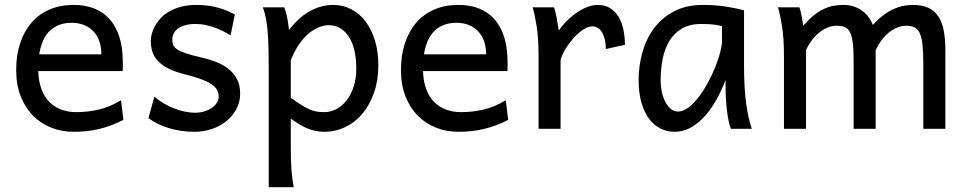

<svg xmlns="http://www.w3.org/2000/svg" viewBox="-20 -528 3971 787"><path d="M136.7 -236.8Q138.2 -193.8 150.1 -162.1Q162.1 -130.4 182.9 -109.6Q203.6 -88.9 231.7 -78.6Q259.8 -68.4 293 -68.4Q340.3 -68.4 385.7 -79.1Q431.2 -89.8 476.1 -117.2L485.8 -36.6Q460 -23.4 435.1 -14.2Q410.2 -4.9 385.3 1Q360.4 6.8 334.7 9.5Q309.1 12.2 280.8 12.2Q233.9 12.2 191.4 -4.2Q148.9 -20.5 116.7 -52.5Q84.5 -84.5 65.4 -131.8Q46.4 -179.2 46.4 -241.7Q46.4 -302.2 62.7 -351.3Q79.1 -400.4 109.4 -435.3Q139.6 -470.2 183.1 -489Q226.6 -507.8 280.8 -507.8Q320.8 -507.8 351.6 -498.3Q382.3 -488.8 404.8 -471.9Q427.2 -455.1 442.4 -432.6Q457.5 -410.2 466.6 -384.3Q475.6 -358.4 479.5 -330.3Q483.4 -302.2 483.4 -274.9V-255.9Q483.4 -243.7 482.9 -236.8ZM273.4 -434.6Q219.7 -434.6 185.5 -403.1Q151.4 -371.6 140.6 -305.2H395.5Q395.5 -336.4 386.5 -360.6Q377.4 -384.8 361.1 -401.4Q344.7 -418 322.3 -426.3Q299.8 -434.6 273.4 -434.6Z M925.3 -383.3Q913.1 -390.6 897.5 -398.7Q881.8 -406.7 863.5 -413.6Q845.2 -420.4 824.5 -425Q803.7 -429.7 781.2 -429.7Q754.4 -429.7 736.1 -423.8Q717.8 -418 706.8 -408.9Q695.8 -399.9 690.9 -388.4Q686 -377 686 -366.2Q686 -353.5 689.9 -343.8Q693.8 -334 706.3 -325.7Q718.8 -317.4 741.7 -309.6Q764.6 -301.8 803.2 -293Q836.4 -285.6 865.7 -274.2Q895 -262.7 917 -245.1Q939 -227.5 951.7 -202.9Q964.4 -178.2 964.4 -144Q964.4 -110.8 949.7 -82.5Q935.1 -54.2 909.7 -33Q884.3 -11.7 850.1 0.2Q815.9 12.2 776.4 12.2Q746.6 12.2 719 7.8Q691.4 3.4 667.2 -4.4Q643.1 -12.2 623 -22.5Q603 -32.7 588.4 -43.9L612.8 -131.8Q629.4 -117.2 650.1 -105Q670.9 -92.8 692.9 -84Q714.8 -75.2 737.1 -70.6Q759.3 -65.9 778.8 -65.9Q800.3 -65.9 818.1 -71.5Q835.9 -77.1 848.9 -86.2Q861.8 -95.2 869.1 -107.2Q876.5 -119.1 876.5 -131.8Q876.5 -145.5 870.8 -157.5Q865.2 -169.4 850.3 -180.4Q835.4 -191.4 809.3 -201.7Q783.2 -211.9 742.2 -222.2Q697.8 -232.9 669.7 -247.6Q641.6 -262.2 625.7 -279.8Q609.9 -297.4 604 -317.9Q598.1 -338.4 598.1 -361.3Q598.1 -372.6 601.8 -387.7Q605.5 -402.8 614 -419.2Q622.6 -435.5 636.5 -451.4Q650.4 -467.3 671.4 -479.7Q692.4 -492.2 720.7 -500Q749 -507.8 786.1 -507.8Q812.5 -507.8 835.7 -504.4Q858.9 -501 878.2 -495.4Q897.5 -489.7 913.6 -482.7Q929.7 -475.6 942.4 -468.8Z M1171.9 -127Q1196.8 -109.4 1215.1 -97.9Q1233.4 -86.4 1248.5 -79.8Q1263.7 -73.2 1277.6 -70.8Q1291.5 -68.4 1308.6 -68.4Q1334.5 -68.4 1358.2 -80.6Q1381.8 -92.8 1400.1 -116Q1418.5 -139.2 1429.4 -172.1Q1440.4 -205.1 1440.4 -246.6Q1440.4 -287.1 1432.9 -320.1Q1425.3 -353 1410.6 -376.2Q1396 -399.4 1375.2 -412.1Q1354.5 -424.8 1328.1 -424.8Q1307.1 -424.8 1285.2 -415.5Q1263.2 -406.2 1242.4 -388.2Q1221.7 -370.1 1203.6 -343Q1185.5 -315.9 1171.9 -280.8ZM1145 -498Q1150.4 -485.4 1155.8 -462.2Q1161.1 -439 1164.6 -405.3Q1181.6 -427.7 1201.9 -446.8Q1222.2 -465.8 1244.9 -479.2Q1267.6 -492.7 1292.7 -500.2Q1317.9 -507.8 1345.2 -507.8Q1386.7 -507.8 1421.1 -489.5Q1455.6 -471.2 1479.7 -438.2Q1503.9 -405.3 1517.3 -360.1Q1530.8 -314.9 1530.8 -261.2Q1530.8 -198.7 1513.2 -148.2Q1495.6 -97.7 1465.6 -62Q1435.5 -26.4 1395 -7.1Q1354.5 12.2 1308.6 12.2Q1289.1 12.2 1271.7 8.3Q1254.4 4.4 1238 -2.4Q1221.7 -9.3 1205.6 -19.3Q1189.5 -29.3 1171.9 -41.5V73.2Q1171.9 102.5 1172.6 126.2Q1173.3 149.9 1174.8 169.9Q1176.3 189.9 1178.7 206.8Q1181.2 223.6 1184.1 239.3H1081.5V-236.8Q1081.5 -282.2 1080.8 -321Q1080.1 -359.9 1077.6 -392.3Q1075.2 -424.8 1070.3 -451.2Q1065.4 -477.5 1057.1 -498Z M1713.9 -236.8Q1715.3 -193.8 1727.3 -162.1Q1739.3 -130.4 1760 -109.6Q1780.8 -88.9 1808.8 -78.6Q1836.9 -68.4 1870.1 -68.4Q1917.5 -68.4 1962.9 -79.1Q2008.3 -89.8 2053.2 -117.2L2063 -36.6Q2037.1 -23.4 2012.2 -14.2Q1987.3 -4.9 1962.4 1Q1937.5 6.8 1911.9 9.5Q1886.2 12.2 1857.9 12.2Q1811 12.2 1768.6 -4.2Q1726.1 -20.5 1693.8 -52.5Q1661.6 -84.5 1642.6 -131.8Q1623.5 -179.2 1623.5 -241.7Q1623.5 -302.2 1639.9 -351.3Q1656.2 -400.4 1686.5 -435.3Q1716.8 -470.2 1760.3 -489Q1803.7 -507.8 1857.9 -507.8Q1897.9 -507.8 1928.7 -498.3Q1959.5 -488.8 1981.9 -471.9Q2004.4 -455.1 2019.5 -432.6Q2034.7 -410.2 2043.7 -384.3Q2052.7 -358.4 2056.6 -330.3Q2060.5 -302.2 2060.5 -274.9V-255.9Q2060.5 -243.7 2060.1 -236.8ZM1850.6 -434.6Q1796.9 -434.6 1762.7 -403.1Q1728.5 -371.6 1717.8 -305.2H1972.7Q1972.7 -336.4 1963.6 -360.6Q1954.6 -384.8 1938.2 -401.4Q1921.9 -418 1899.4 -426.3Q1877 -434.6 1850.6 -434.6Z M2187.5 0V-300.3Q2187.5 -372.6 2179.4 -422.6Q2171.4 -472.7 2163.1 -498H2251Q2253.9 -490.2 2256.8 -477.8Q2259.8 -465.3 2262.2 -451.7Q2264.6 -438 2266.6 -424.8L2270.5 -402.8Q2288.1 -428.2 2308.8 -447.8Q2329.6 -467.3 2350.8 -480.7Q2372.1 -494.1 2392.3 -501Q2412.6 -507.8 2429.2 -507.8Q2460 -507.8 2481.2 -494.4Q2502.4 -481 2515.9 -458.3Q2529.3 -435.5 2535.4 -406Q2541.5 -376.5 2541.5 -344.2L2463.4 -327.1Q2463.4 -345.2 2460 -362.1Q2456.5 -378.9 2449.7 -391.8Q2442.9 -404.8 2432.4 -412.4Q2421.9 -419.9 2407.2 -419.9Q2391.6 -419.9 2372.6 -408Q2353.5 -396 2335.2 -376.5Q2316.9 -356.9 2301.3 -332.5Q2285.6 -308.1 2277.8 -283.2V0Z M2939.5 -420.9Q2933.6 -422.4 2926.3 -423.8Q2918.9 -425.3 2908.9 -426.8Q2898.9 -428.2 2885.5 -429Q2872.1 -429.7 2854 -429.7Q2806.2 -429.7 2774.2 -410.4Q2742.2 -391.1 2723.1 -359.1Q2704.1 -327.1 2696 -285.6Q2688 -244.1 2688 -200.2Q2688 -171.9 2693.6 -148.2Q2699.2 -124.5 2709 -107.2Q2718.8 -89.8 2731.4 -80.3Q2744.1 -70.8 2758.8 -70.8Q2780.3 -70.8 2802 -87.4Q2823.7 -104 2843.8 -130.1Q2863.8 -156.2 2881.3 -188.7Q2898.9 -221.2 2911.9 -253.2Q2924.8 -285.2 2932.1 -313.5Q2939.5 -341.8 2939.5 -358.9ZM2976.1 0Q2970.7 -11.7 2966.6 -32.2Q2962.4 -52.7 2959.7 -75.9Q2957 -99.1 2955.6 -122.1Q2954.1 -145 2954.1 -161.1V-200.2Q2939.5 -162.1 2919.2 -124.3Q2898.9 -86.4 2872.8 -56.2Q2846.7 -25.9 2814.5 -6.8Q2782.2 12.2 2744.1 12.2Q2713.4 12.2 2686.5 -1.5Q2659.7 -15.1 2639.9 -42Q2620.1 -68.8 2608.9 -108.6Q2597.7 -148.4 2597.7 -200.2Q2597.7 -258.3 2613.3 -313.7Q2628.9 -369.1 2661.1 -412.4Q2693.4 -455.6 2743.2 -481.7Q2793 -507.8 2861.3 -507.8Q2908.7 -507.8 2950.7 -501.7Q2992.7 -495.6 3029.8 -485.8V-258.8Q3029.8 -166.5 3038.6 -103.8Q3047.4 -41 3061.5 0Z M3569.3 0H3479V-278.3Q3479 -323.7 3475.6 -351.8Q3472.2 -379.9 3464.1 -395.8Q3456.1 -411.6 3442.4 -417Q3428.7 -422.4 3408.2 -422.4Q3390.1 -422.4 3372.1 -415Q3354 -407.7 3337.6 -394.3Q3321.3 -380.9 3307.4 -362.5Q3293.5 -344.2 3283.7 -322.3V0H3193.4V-300.3Q3193.4 -372.6 3185.1 -422.6Q3176.8 -472.7 3168.9 -498H3256.8Q3262.2 -482.4 3266.1 -461.2Q3270 -439.9 3272.5 -422.4Q3294.9 -448.2 3315.4 -464.8Q3335.9 -481.4 3356.2 -491Q3376.5 -500.5 3396.5 -504.2Q3416.5 -507.8 3437.5 -507.8Q3461.4 -507.8 3481 -501Q3500.5 -494.1 3515.4 -482.9Q3530.3 -471.7 3541 -456.8Q3551.8 -441.9 3557.6 -425.8Q3580.6 -450.7 3602.1 -466.6Q3623.5 -482.4 3644 -491.5Q3664.6 -500.5 3684.3 -504.2Q3704.1 -507.8 3723.1 -507.8Q3760.3 -507.8 3785.6 -495.8Q3811 -483.9 3826.4 -460.4Q3841.8 -437 3848.4 -402.3Q3855 -367.7 3855 -322.3V0H3764.6V-268.6Q3764.6 -315.9 3761.2 -345.7Q3757.8 -375.5 3749.8 -392.6Q3741.7 -409.7 3728 -416Q3714.4 -422.4 3693.8 -422.4Q3675.8 -422.4 3658.2 -415.3Q3640.6 -408.2 3624.3 -395.3Q3607.9 -382.3 3594 -363.8Q3580.1 -345.2 3569.3 -322.3Z"/></svg>

Font: Andika New Basic
Style: Regular
Weight: 400
Designer: Victor Gaultney, Annie Olsen, Julie Remington, Don Collingsworth, Eric Hays
Foundry: SIL International
Version: Version 5.500; ttfautohint (v1.8.3)